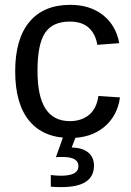

<svg xmlns="http://www.w3.org/2000/svg" viewBox="-20 -558 540 790"><path d="M134.3 -266.6C134.3 -339.8 144.7 -391.9 165.5 -422.9C186.4 -453.8 220.1 -469.2 266.6 -469.2C300.8 -469.2 327.1 -460.6 345.7 -443.4C364.3 -426.1 375.8 -402.8 380.4 -373.5L470.7 -380.4C461.6 -429.5 439.2 -468.1 403.6 -496.1C367.9 -524.1 323.1 -538.1 269 -538.1C196.1 -538.1 140.1 -514.7 101.1 -468C62 -421.3 42.5 -353.5 42.5 -264.6C42.5 -175.1 61.9 -107 100.8 -60.3C139.7 -13.6 196.1 9.8 270 9.8C326 9.8 372.2 -5.4 408.7 -35.6C445.1 -65.9 466.8 -106.4 473.6 -157.2L384.8 -163.1C379.9 -127.9 366.9 -101.9 345.9 -85C325 -68 298.8 -59.6 267.6 -59.6C223 -59.6 189.6 -76.5 167.5 -110.4C145.3 -144.2 134.3 -196.3 134.3 -266.6ZM366.7 123.5C366.7 101.1 359 83.3 343.8 70.1C328.5 56.9 305.5 49.8 274.9 48.8L293.9 0H241.7L210 88.9C214.5 88.2 223.8 87.9 237.8 87.9C281.1 87.9 302.7 100.4 302.7 125.5C302.7 151.9 278.8 165 231 165C218.9 165 204.9 164.1 189 162.1V210C199.7 211.3 214.4 211.9 232.9 211.9C322.1 211.9 366.7 182.5 366.7 123.5Z"/></svg>

Font: Arimo
Style: Regular
Weight: 400
Designer: Steve Matteson
Foundry: Monotype Imaging Inc.
Version: Version 1.32